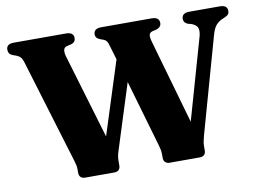

<svg xmlns="http://www.w3.org/2000/svg" viewBox="-76 -813 1243 925"><g transform="rotate(-10 546.0 -350.0)"><path d="M865 -671Q865 -700 902 -700H1051.5Q1088 -700 1088 -671.5Q1088 -661.5 1083.2 -655.2Q1078.5 -649 1064.5 -643L1048.5 -636Q1031 -627.5 1019.5 -612.8Q1008 -598 999.5 -567L868.5 -101Q863.5 -81.5 861.5 -71.5Q859.5 -61.5 859.5 -48.5V-29Q859.5 -14.5 851.5 -7.2Q843.5 0 831 0H682Q670 0 661.8 -7.2Q653.5 -14.5 653.5 -29V-48.5Q653.5 -57 652.2 -64.8Q651 -72.5 646.5 -89L551 -418L450.5 -101Q446 -88 443.8 -76.2Q441.5 -64.5 441.5 -48.5V-29Q441.5 -14.5 433.5 -7.2Q425.5 0 413 0H269Q256 0 248 -7.2Q240 -14.5 240 -29V-48.5Q240 -58 238.2 -65.2Q236.5 -72.5 232 -88.5L77 -599.5Q72 -615.5 65.2 -623Q58.5 -630.5 46.5 -635.5L27 -642.5Q7 -650 7 -672Q7 -700 43.5 -700H299Q336 -700 336 -671.5Q336 -651 315 -644.5L291.5 -639Q268 -632.5 280 -590.5L403 -178L517 -535L498 -599.5Q492 -621 487 -627.8Q482 -634.5 473.5 -638L454.5 -645Q434 -653 434 -671Q434 -700 471 -700H718Q755 -700 755 -671Q755 -651 731.5 -643L710 -638Q698 -634 695.2 -624.2Q692.5 -614.5 699 -590L817 -177L930.5 -575Q937 -599.5 932 -614.8Q927 -630 904 -639L884.5 -644.5Q865 -652.5 865 -671Z"/></g></svg>

Font: Fraunces 9pt S000
Style: Bold
Weight: 700
Version: Version 1.000; ttfautohint (v1.8.3)